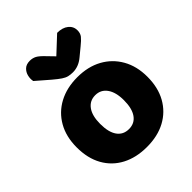

<svg xmlns="http://www.w3.org/2000/svg" viewBox="-210 -865 1006 1006"><g transform="rotate(-45 293.0 -362.0)"><path d="M555 -243Q555 -163 522.5 -105Q490 -47 431.5 -15.5Q373 16 293 16Q214 16 155 -15Q96 -46 63.5 -104Q31 -162 31 -243Q31 -322 64 -380Q97 -438 156 -469.5Q215 -501 293 -501Q372 -501 430.5 -469Q489 -437 522 -379Q555 -321 555 -243ZM293 -368Q252 -368 228.5 -335.5Q205 -303 205 -243Q205 -181 228 -149Q251 -117 293 -117Q335 -117 358 -149.5Q381 -182 381 -243Q381 -302 357.5 -335Q334 -368 293 -368ZM259 -691 293 -656 383 -740Q422 -740 445 -721.5Q468 -703 468 -674Q468 -652 456.5 -637.5Q445 -623 420 -603L375 -566Q356 -550 336 -542.5Q316 -535 296 -535Q278 -535 263.5 -538.5Q249 -542 232.5 -553Q216 -564 190 -586L116 -650Q112 -669 117 -689.5Q122 -710 137 -724Q152 -738 178 -738Q198 -738 214.5 -729.5Q231 -721 259 -691Z"/></g></svg>

Font: Baloo Tamma 2 ExtraBold
Style: Regular
Weight: 800
Designer: Divya Kowshik, Shuchita Grover and Ek Type
Foundry: Ek Type
Version: Version 1.700